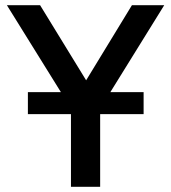

<svg xmlns="http://www.w3.org/2000/svg" viewBox="-20 -720 660 740"><path d="M253.5 0V-302.5L6.5 -700H134.5L312 -410.5L488.5 -700H613L366 -301.5V0ZM87.5 -280V-365H533.5V-280Z"/></svg>

Font: Geologica
Style: Regular
Weight: 400
Designer: Sindre Bremnes, Frode Helland
Foundry: Monokrom Skriftforlag AS
Version: Version 1.010; ttfautohint (v1.8.4.7-5d5b);gftools[0.9.28]